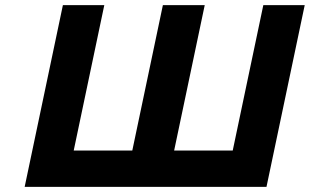

<svg xmlns="http://www.w3.org/2000/svg" viewBox="-20 -723 1196 741"><path d="M490.6 -142.1H264.5L382.5 -703.1H222.7L75.2 -1.9H235H461.1H462.8H620.9H622.6H848.7H1008.5L1156 -703.1H996.2L878.2 -142.1H652.1L770.1 -703.1H768.4H610.3H608.6Z"/></svg>

Font: Hussar
Style: BdOblTwo
Weight: 700
Foundry: Cannot Into Space Fonts
Version: Version 2.00